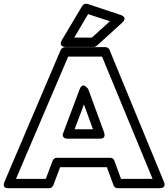

<svg xmlns="http://www.w3.org/2000/svg" viewBox="-90 -977 896 1022"><path d="M-65.9 -9.8 232.9 -710.9Q235.8 -717.3 242.4 -721.7Q249 -726.1 255.9 -726.1H470.2Q486.3 -726.1 493.2 -710.9L782.2 -9.8Q782.7 -8.3 783.7 -6.1Q784.7 -3.9 785.6 2.2Q786.6 8.3 784.9 12.9Q783.2 17.6 776.9 21.2Q770.5 24.9 758.8 24.9H537.1Q520.5 24.9 514.2 8.8L479 -86.9H230L193.8 8.8Q187.5 24.9 170.9 24.9H-43Q-43.9 24.9 -45.2 24.9Q-46.4 24.9 -50.3 24.7Q-54.2 24.4 -57.4 23.4Q-60.5 22.5 -64 20Q-67.4 17.6 -68.8 14.2Q-70.3 10.7 -69.8 4.4Q-69.3 -2 -65.9 -9.8ZM-4.9 -24.9H153.8L189.9 -121.1Q197.3 -137.2 212.9 -137.2H496.1Q512.7 -137.2 519 -121.1L554.2 -24.9H722.2L453.1 -675.8H272.9ZM240.2 -765.1 347.2 -944.8Q356.9 -960.9 376 -956.1L550.8 -897.9Q552.7 -897.5 555.4 -896.5Q558.1 -895.5 563.7 -891.8Q569.3 -888.2 571.8 -884Q574.2 -879.9 572 -872.3Q569.8 -864.7 560.1 -856L425.8 -733.9Q417 -727.1 409.2 -727.1H261.2Q259.3 -727.1 256.3 -727.1Q253.4 -727.1 247.1 -729Q240.7 -731 237.1 -734.4Q233.4 -737.8 233.4 -745.8Q233.4 -753.9 240.2 -765.1ZM248 -272.9 334 -502Q338.9 -514.6 345.2 -519.3Q351.6 -523.9 357.4 -521.5Q363.3 -519 368.4 -514.9Q373.5 -510.7 377 -506.3L379.9 -502L463.9 -272.9Q469.2 -255.4 464.1 -247.8Q459 -240.2 450.2 -239.3L440.9 -238.8H271Q253.4 -238.8 247.6 -247.3Q241.7 -255.9 245.1 -264.6ZM305.2 -776.9H398.9L495.1 -863.8L378.9 -901.9ZM307.1 -289.1H404.8L356.9 -420.9Z"/></svg>

Font: Trueno ExtraBold Outline
Style: Regular
Weight: 800
Width: 6
Designer: Julieta Ulanovsky
Foundry: Julieta Ulanovsky
Version: Version 3.001b | FøM Fix